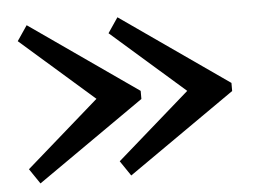

<svg xmlns="http://www.w3.org/2000/svg" viewBox="-42 -683 778 590"><g transform="rotate(-5 347.5 -388.0)"><path d="M254 -387.5 28.5 -585 60 -631.5 391.5 -400V-375L60 -143.5L28.5 -190ZM534 -387.5 308.5 -585 340 -631.5 671.5 -400V-375L340 -143.5L308.5 -190Z"/></g></svg>

Font: Besley* Condensed Medium
Style: Regular
Weight: 500
Width: 3
Designer: Owen Earl
Foundry: indestructible type*
Version: Version 3.000; ttfautohint (v1.8.3)